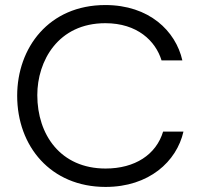

<svg xmlns="http://www.w3.org/2000/svg" viewBox="-20 -736 809 769"><path d="M402.8 12.7C576.7 12.7 687.5 -88.9 714.8 -209H633.3C605.5 -116.7 520.5 -61 402.8 -61C222.7 -61 129.4 -196.3 129.4 -355C129.4 -491.7 212.4 -643.1 401.9 -643.1C529.8 -643.1 603 -572.3 627 -494.1H710.4C683.6 -612.3 577.1 -715.8 401.9 -715.8C175.3 -715.8 48.8 -544.4 48.8 -352.5C48.8 -150.4 183.1 12.7 402.8 12.7Z"/></svg>

Font: Faust Sans
Style: Regular
Weight: 400
Designer: Andreas Faust
Version: Version 1.003;Glyphs 3.1.2 (3151)